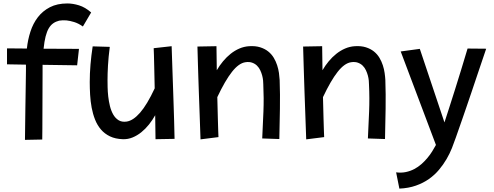

<svg xmlns="http://www.w3.org/2000/svg" viewBox="-20 -779 2890 1123"><path d="M137.2 -495.1Q142.6 -546.4 158 -594Q173.3 -641.6 201.4 -678.2Q229.5 -714.8 272 -736.8Q314.5 -758.8 374 -758.8Q406.2 -758.8 442.1 -747.8Q478 -736.8 513.2 -706.1L464.8 -624Q438.5 -642.6 413.6 -650.1Q388.7 -657.7 369.1 -659.7Q346.2 -661.6 326.2 -658.2Q306.6 -653.3 291.5 -642.8Q276.4 -632.3 265.1 -613.3Q253.9 -594.2 246.6 -565.2Q239.3 -536.1 234.9 -494.1L441.9 -493.2L431.2 -397L229 -399.9V-356.9Q228.5 -292.5 228.5 -225.1Q228.5 -196.3 228.3 -163.8Q228 -131.3 228 -97.7Q228 -64 227.8 -29.5Q227.5 4.9 227.1 37.1L126 39.1Q127.4 -67.4 128.4 -143.6Q129.4 -219.7 130.4 -270Q131.3 -328.6 131.8 -367.2V-400.9L21 -402.8V-496.1Z M889.6 35.2 887.7 -105Q871.6 -76.2 851.1 -50.5Q830.6 -24.9 806.6 -5.6Q782.7 13.7 755.6 24.9Q728.5 36.1 698.7 35.2Q654.8 33.7 623.3 18.6Q591.8 3.4 570.3 -21.7Q548.8 -46.9 535.9 -79.8Q522.9 -112.8 516.1 -149.4Q509.3 -186 507.1 -224.4Q504.9 -262.7 504.9 -298.8Q504.9 -349.6 509.3 -401.6Q513.7 -453.6 522 -507.8L622.1 -504.9Q614.3 -444.3 611.6 -396Q608.9 -347.7 608.9 -311Q608.9 -294.4 609.4 -269Q609.9 -243.7 613 -215.1Q616.2 -186.5 623 -158.7Q629.9 -130.9 642.3 -109.1Q654.8 -87.4 673.8 -75.7Q692.9 -64 720.7 -67.9Q758.3 -73.2 799.1 -119.6Q839.8 -166 884.8 -262.2Q883.3 -339.8 882.1 -386.2Q880.9 -432.6 880.4 -457Q879.4 -485.8 878.9 -497.1L983.9 -508.8Q986.8 -424.8 989 -357.2Q991.2 -289.6 993.2 -235.6Q995.1 -181.6 996.3 -140.9Q997.6 -100.1 998.5 -70.3Q1000.5 -0.5 1001 33.2Z M1152.8 36.1Q1149.9 -47.9 1147.5 -116Q1145 -184.1 1143.1 -237.8Q1141.1 -291.5 1139.9 -332.5Q1138.7 -373.5 1137.7 -403.3Q1135.7 -473.1 1134.8 -506.8L1246.1 -508.8L1248 -368.2Q1264.2 -396 1284.7 -420.7Q1305.2 -445.3 1329.1 -464.4Q1353 -483.4 1380.1 -495.1Q1407.2 -506.8 1437 -508.8Q1474.1 -511.2 1501.7 -502.4Q1529.3 -493.7 1548.8 -478Q1568.4 -462.4 1581.1 -441.2Q1593.8 -419.9 1601.1 -397.2Q1608.4 -374.5 1611.6 -352.1Q1614.7 -329.6 1615.7 -311Q1618.7 -227.1 1617.2 -142.1Q1615.7 -57.1 1613.8 34.2L1513.7 30.8Q1517.6 -47.9 1520.8 -126.5Q1523.9 -205.1 1520 -285.2Q1520 -293.9 1518.8 -307.9Q1517.6 -321.8 1513.4 -337.4Q1509.3 -353 1502 -368.4Q1494.6 -383.8 1482.9 -395.3Q1471.2 -406.7 1454.3 -412.6Q1437.5 -418.5 1415 -415Q1376.5 -409.2 1336.7 -358.6Q1296.9 -308.1 1251 -210.9Q1252.9 -132.3 1254.2 -85.7Q1255.4 -39.1 1256.3 -15.1Q1257.3 13.2 1257.8 22.9Z M1771 36.1Q1768.1 -47.9 1765.6 -116Q1763.2 -184.1 1761.2 -237.8Q1759.3 -291.5 1758.1 -332.5Q1756.8 -373.5 1755.9 -403.3Q1753.9 -473.1 1752.9 -506.8L1864.3 -508.8L1866.2 -368.2Q1882.3 -396 1902.8 -420.7Q1923.3 -445.3 1947.3 -464.4Q1971.2 -483.4 1998.3 -495.1Q2025.4 -506.8 2055.2 -508.8Q2092.3 -511.2 2119.9 -502.4Q2147.5 -493.7 2167 -478Q2186.5 -462.4 2199.2 -441.2Q2211.9 -419.9 2219.2 -397.2Q2226.6 -374.5 2229.7 -352.1Q2232.9 -329.6 2233.9 -311Q2236.8 -227.1 2235.4 -142.1Q2233.9 -57.1 2231.9 34.2L2131.8 30.8Q2135.7 -47.9 2138.9 -126.5Q2142.1 -205.1 2138.2 -285.2Q2138.2 -293.9 2137 -307.9Q2135.7 -321.8 2131.6 -337.4Q2127.4 -353 2120.1 -368.4Q2112.8 -383.8 2101.1 -395.3Q2089.4 -406.7 2072.5 -412.6Q2055.7 -418.5 2033.2 -415Q1994.6 -409.2 1954.8 -358.6Q1915 -308.1 1869.1 -210.9Q1871.1 -132.3 1872.3 -85.7Q1873.5 -39.1 1874.5 -15.1Q1875.5 13.2 1876 22.9Z M2823.7 -494.1Q2797.9 -418 2776.6 -355Q2755.4 -292 2738.3 -241.2Q2721.2 -190.4 2707.5 -150.9Q2693.8 -111.3 2683.6 -81.5Q2659.7 -11.7 2646 25.9Q2636.2 54.7 2623.3 87.2Q2610.4 119.6 2591.6 151.9Q2572.8 184.1 2547.6 214.1Q2522.5 244.1 2489 267.8Q2455.6 291.5 2412.6 306.6Q2369.6 321.8 2315.9 324.2L2296.9 229Q2327.1 232.9 2353.8 227.3Q2380.4 221.7 2403.1 209.7Q2425.8 197.8 2445.1 180.7Q2464.4 163.6 2480.2 144.5Q2496.1 125.5 2508.3 105.7Q2520.5 85.9 2529.8 68.8L2323.7 -478L2435.5 -493.2L2579.6 -63Q2591.3 -99.1 2607.2 -148.2Q2623 -197.3 2640.9 -253.9Q2658.7 -310.5 2677.7 -372.3Q2696.8 -434.1 2714.8 -495.1Z"/></svg>

Font: McLaren
Style: Regular
Weight: 400
Designer: Astigmatic (AOETI)
Foundry: Astigmatic (AOETI)
Version: Version 1.000